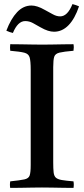

<svg xmlns="http://www.w3.org/2000/svg" viewBox="-20 -917 410 938"><path d="M240 -589V-124Q240 -93 242 -75Q244 -57 253 -49Q262 -41 282 -37.5Q302 -34 339 -31Q342 -15 339 1Q319 1 290 0.5Q261 0 232.5 -0.5Q204 -1 185 -1Q166 -1 137.5 -0.5Q109 0 80.5 0.5Q52 1 30 1Q27 -14 30 -31Q78 -36 99 -40.5Q120 -45 125 -60Q130 -75 130 -111V-576Q130 -618 125 -636Q120 -654 99 -659.5Q78 -665 30 -669Q28 -684 30 -701Q51 -701 80.5 -700.5Q110 -700 139 -699.5Q168 -699 187 -699Q206 -699 234 -699.5Q262 -700 291 -700.5Q320 -701 339 -701Q342 -686 339 -669Q292 -665 271 -660Q250 -655 245 -640Q240 -625 240 -589ZM334 -897Q343 -895 351 -892Q359 -889 366 -886Q346 -826 315 -794Q284 -762 244 -762Q230 -762 214 -767Q198 -772 177 -784Q158 -795 140.5 -804.5Q123 -814 103 -814Q67 -814 43 -756Q29 -759 11 -767Q33 -825 63.5 -857.5Q94 -890 134 -890Q147 -890 163 -885Q179 -880 200 -868Q219 -858 237.5 -847.5Q256 -837 274 -837Q310 -837 334 -897Z"/></svg>

Font: Tiro Devanagari Hindi
Style: Regular
Weight: 400
Designer: Devanagari: John Hudson & Fiona Ross. Latin: John Hudson.
Foundry: Tiro Typeworks Ltd.
Version: Version 1.52